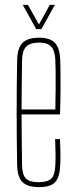

<svg xmlns="http://www.w3.org/2000/svg" viewBox="-20 -759 310 784"><path d="M140 5Q91.5 5 71.2 -16Q51 -37 50 -85Q49 -138.5 48.5 -192.2Q48 -246 48 -299.5Q48 -353 48.5 -406.8Q49 -460.5 50 -514Q51 -563 72 -584Q93 -605 140 -605Q184.5 -605 204.2 -584Q224 -563 226 -514Q226.5 -496 227 -465Q227.5 -434 227.2 -390.5Q227 -347 225 -292H68Q68 -245.5 68.8 -196Q69.5 -146.5 70 -85Q71 -44 86.5 -29.5Q102 -15 138 -15Q174 -15 189.2 -29.5Q204.5 -44 206 -85Q207 -107.5 206.8 -133.2Q206.5 -159 205 -191H225Q226.5 -159 226.8 -133Q227 -107 226 -85Q224 -37 206 -16Q188 5 140 5ZM68 -312H206Q207 -356.5 207.2 -395.5Q207.5 -434.5 207.2 -464.8Q207 -495 206 -514Q204 -552.5 189 -568.8Q174 -585 140 -585Q103.5 -585 87.2 -568.8Q71 -552.5 70 -514Q69.5 -455 68.8 -406.5Q68 -358 68 -312ZM128 -640 73 -739H94L139 -659L183 -739H204L149 -640Z"/></svg>

Font: Big Shoulders Display Thin Thin
Style: Regular
Weight: 250
Version: Version 2.002